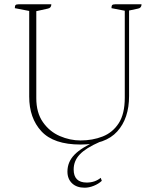

<svg xmlns="http://www.w3.org/2000/svg" viewBox="-20 -661 725 894"><path d="M355 12Q230 12 173 -49.5Q116 -111 116 -211V-610L49 -623Q49 -634 52.5 -637.5Q56 -641 66 -641H219Q219 -624 203 -621L149 -609V-204Q149 -136 180 -92Q211 -48 258.5 -27.5Q306 -7 355 -7Q411 -7 458 -25.5Q505 -44 533 -87.5Q561 -131 561 -206V-611L499 -623Q499 -634 502.5 -637.5Q506 -641 516 -641H639Q639 -624 623 -621L581 -612V-214Q581 -110 526 -49Q471 12 355 12ZM374 213Q337 213 315.5 192.5Q294 172 294 138Q294 93 326.5 59.5Q359 26 435 -8L444 0Q380 28 351.5 58Q323 88 323 128Q323 189 384 189Q422 189 449 167L454 181Q439 195 417 204Q395 213 374 213Z"/></svg>

Font: Petrona Thin
Style: Regular
Weight: 100
Designer: Ringo R. Seeber
Foundry: Ringo R. Seeber
Version: Version 2.001; ttfautohint (v1.8.3)